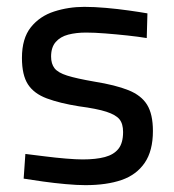

<svg xmlns="http://www.w3.org/2000/svg" viewBox="-20 -530 507 560"><path d="M229 10Q205 10 171.5 7Q138 4 106 -0.5Q74 -5 49 -9L54 -81Q79 -78 110.5 -74Q142 -70 172 -67.5Q202 -65 221 -65Q260 -65 286 -72Q312 -79 325.5 -96Q339 -113 339 -145Q339 -169 328.5 -182Q318 -195 290.5 -204Q263 -213 210 -220Q154 -229 116.5 -243Q79 -257 61.5 -284Q44 -311 44 -361Q44 -418 70 -450.5Q96 -483 138 -496.5Q180 -510 226 -510Q255 -510 289 -507Q323 -504 355 -499.5Q387 -495 410 -491L408 -419Q384 -423 351.5 -426.5Q319 -430 287 -432.5Q255 -435 231 -435Q202 -435 179 -429Q156 -423 142.5 -407.5Q129 -392 129 -365Q129 -344 139 -331Q149 -318 176 -309.5Q203 -301 255 -292Q317 -282 354.5 -267Q392 -252 409 -224.5Q426 -197 426 -148Q426 -90 402 -55Q378 -20 334.5 -5Q291 10 229 10Z"/></svg>

Font: Cairo Play Medium
Style: Regular
Weight: 500
Version: Version 3.119